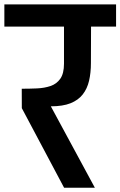

<svg xmlns="http://www.w3.org/2000/svg" viewBox="-56 -861 552 880"><path d="M237.7 -0.7 44 -365.3 43.7 -454.3Q78.7 -454.3 113.2 -455.8Q147.7 -457.3 175.7 -466.8Q203.7 -476.3 220.5 -500.3Q237.3 -524.3 237.3 -569.3V-739H-36V-840.7H476V-739H361.3L360.7 -572.3Q360.7 -527.3 352.2 -490.8Q343.7 -454.3 323.2 -428.2Q302.7 -402 267.3 -387.8Q232 -373.7 177 -373.7L378.7 -0.7Z"/></svg>

Font: Matangi Light
Style: Regular
Weight: 300
Designer: Prashant Pant
Foundry: The Graphic Ant
Version: Version 3.002